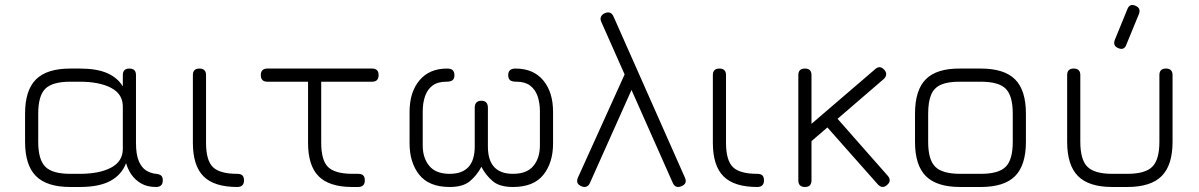

<svg xmlns="http://www.w3.org/2000/svg" viewBox="-20 -746 4782 766"><path d="M80 -180.5V-292.5Q80 -386 123.5 -429.2Q167 -472.5 260.5 -472.5H298.5Q365.5 -472.5 407 -454.5Q448.5 -436.5 470 -401.5V-446.5Q470 -472.5 496.5 -472.5Q522.5 -472.5 522.5 -446.5V-176.5Q522.5 -129.5 533.8 -103.2Q545 -77 563.2 -65.8Q581.5 -54.5 602.5 -52.5Q617 -51 623.2 -45.2Q629.5 -39.5 629.5 -26.5Q629.5 0 602.5 0Q567.5 0 543.2 -14Q519 -28 504.2 -49.8Q489.5 -71.5 483 -95Q465.5 -49 420.8 -24.5Q376 0 298.5 0H260.5Q167 0 123.5 -43.5Q80 -87 80 -180.5ZM132.5 -180.5Q132.5 -109 160.8 -80.8Q189 -52.5 260.5 -52.5H298.5Q376.5 -52.5 423.2 -77.2Q470 -102 470 -152V-321Q470 -371 423.2 -395.5Q376.5 -420 298.5 -420H260.5Q189 -420 160.8 -392Q132.5 -364 132.5 -292.5Z M926.5 0Q834.5 0 792 -42.5Q749.5 -85 749.5 -176.5V-446.5Q749.5 -472.5 775.5 -472.5Q802 -472.5 802 -446.5V-176.5Q802 -106.5 829.2 -79.5Q856.5 -52.5 926.5 -52.5Q941 -52.5 947.2 -46Q953.5 -39.5 953.5 -26.5Q953.5 0 926.5 0Z M1408.5 0Q1400.5 0 1395.5 0Q1390.5 0 1382 0Q1292 -1 1250.5 -43.5Q1209 -86 1209 -176.5V-446.5H1261.5V-176.5Q1261.5 -107.5 1288 -80.5Q1314.5 -53.5 1382.5 -52.5Q1388.5 -52.5 1394.5 -52.5Q1400.5 -52.5 1408.5 -52.5Q1423 -52.5 1429.2 -46Q1435.5 -39.5 1435.5 -26.5Q1435.5 0 1408.5 0ZM1047 -420Q1020.5 -420 1020.5 -446.5Q1020.5 -472.5 1047 -472.5H1464.5Q1490.5 -472.5 1490.5 -446.5Q1490.5 -420 1464.5 -420Z M1614 -174V-299.5Q1614 -378.5 1653.5 -425.5Q1693 -472.5 1763.5 -472.5Q1779.5 -472.5 1786.2 -465.8Q1793 -459 1793 -446Q1793 -433 1786 -426.5Q1779 -420 1760 -420Q1726 -420 1705.5 -404.5Q1685 -389 1675.8 -362.2Q1666.5 -335.5 1666.5 -301V-166Q1666.5 -115.5 1692.8 -84Q1719 -52.5 1774 -52.5Q1874 -52.5 1874 -161.5V-316Q1874 -344 1900.5 -344Q1926.5 -344 1926.5 -316V-161.5Q1926.5 -52.5 2026.5 -52.5Q2082 -52.5 2108 -84Q2134 -115.5 2134 -166V-301Q2134 -335.5 2124.8 -362.2Q2115.5 -389 2095 -404.5Q2074.5 -420 2041 -420Q2021.5 -420 2014.5 -426.5Q2007.5 -433 2007.5 -446Q2007.5 -459 2014.5 -465.8Q2021.5 -472.5 2037 -472.5Q2108 -472.5 2147.2 -425.5Q2186.5 -378.5 2186.5 -299.5V-174Q2186.5 -97 2147.8 -48.5Q2109 0 2026.5 0Q1973 0 1945.5 -23.5Q1918 -47 1900.5 -80.5Q1882.5 -46.5 1854.8 -23.2Q1827 0 1774 0Q1692 0 1653 -48.5Q1614 -97 1614 -174Z M2379 -658.5Q2373.5 -670.5 2377.8 -679.5Q2382 -688.5 2393 -693.5Q2405 -698.5 2413.8 -695.2Q2422.5 -692 2428 -679.5L2712.5 -37.5Q2723.5 -13 2698.5 -3Q2674.5 7 2664 -16.5ZM2507.5 -405 2333.5 -16Q2329 -5 2319.8 -1.5Q2310.5 2 2299.5 -3Q2275.5 -13 2285.5 -37L2481 -469Z M3001 0Q2909 0 2866.5 -42.5Q2824 -85 2824 -176.5V-446.5Q2824 -472.5 2850 -472.5Q2876.5 -472.5 2876.5 -446.5V-176.5Q2876.5 -106.5 2903.8 -79.5Q2931 -52.5 3001 -52.5Q3015.5 -52.5 3021.8 -46Q3028 -39.5 3028 -26.5Q3028 0 3001 0Z M3191.5 0Q3165 0 3165 -26.5V-446.5Q3165 -472.5 3191.5 -472.5Q3217.5 -472.5 3217.5 -446.5V-252L3471.5 -470Q3490 -487 3508 -467.5Q3516.5 -458 3515.5 -448.5Q3514.5 -439 3505.5 -430.5L3321.5 -272L3521.5 -45Q3539 -25 3519 -8Q3509.5 0.5 3500.2 -0.2Q3491 -1 3482.5 -10L3281 -237.5L3217.5 -183V-26.5Q3217.5 0 3191.5 0Z M3811 0Q3717.5 0 3674 -43.2Q3630.5 -86.5 3630.5 -179.5V-292.5Q3630.5 -387 3674 -430.2Q3717.5 -473.5 3811 -472.5H3893Q3986.5 -472.5 4029.8 -429.2Q4073 -386 4073 -292.5V-180.5Q4073 -87 4029.8 -43.5Q3986.5 0 3893 0ZM3683 -179.5Q3683 -109 3711.2 -80.8Q3739.5 -52.5 3811 -52.5H3893Q3964.5 -52.5 3992.5 -80.8Q4020.5 -109 4020.5 -180.5V-292.5Q4020.5 -364 3992.5 -392Q3964.5 -420 3893 -420H3811Q3763 -420.5 3735 -408.5Q3707 -396.5 3695 -368.5Q3683 -340.5 3683 -292.5Z M4441.5 -554Q4419 -563 4427.5 -586.5L4477.5 -709Q4487 -733.5 4510 -723Q4532.5 -714 4524 -690.5L4473.5 -567.5Q4465 -544 4441.5 -554ZM4237.5 -180.5V-446.5Q4237.5 -472.5 4263.5 -472.5Q4290 -472.5 4290 -446.5V-180.5Q4290 -109 4318.2 -80.8Q4346.5 -52.5 4417.5 -52.5H4477.5Q4549 -52.5 4577.2 -80.8Q4605.5 -109 4605.5 -180.5V-446.5Q4605.5 -472.5 4631.5 -472.5Q4658 -472.5 4658 -446.5V-180.5Q4658 -87 4614.5 -43.5Q4571 0 4477.5 0H4417.5Q4324 0 4280.8 -43.5Q4237.5 -87 4237.5 -180.5Z"/></svg>

Font: Jura Light
Style: Regular
Weight: 400
Version: Version 5.106